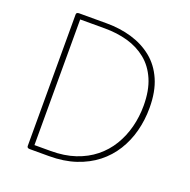

<svg xmlns="http://www.w3.org/2000/svg" viewBox="-158 -1091 1233 1245"><g transform="rotate(20 458.5 -468.5)"><path d="M178 0Q159 0 159 -15V-922Q159 -930 164 -933.5Q169 -937 179 -937H369Q461 -937 542 -913Q623 -889 685 -839Q747 -789 782 -709Q817 -629 817 -517Q817 -433 797 -356Q777 -279 736.5 -214Q696 -149 635.5 -101.5Q575 -54 494 -27Q413 0 311 0ZM198 -35H310Q404 -35 478.5 -60Q553 -85 609 -130Q665 -175 702 -236Q739 -297 757.5 -368.5Q776 -440 776 -517Q776 -622 744 -696Q712 -770 655.5 -815.5Q599 -861 526 -881.5Q453 -902 369 -902H198Z"/></g></svg>

Font: Playwrite US Modern Thin
Style: Regular
Weight: 250
Designer: Veronika Burian, José Scaglione
Foundry: TypeTogether
Version: Version 1.003